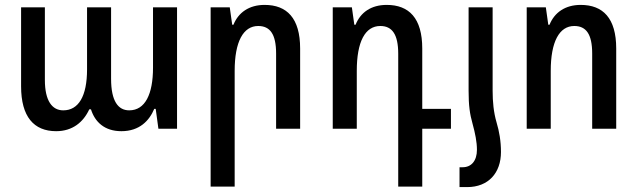

<svg xmlns="http://www.w3.org/2000/svg" viewBox="-20 -525 2598 783"><path d="M209 10C276 10 320 -27 344 -79H351C367 -28 406 10 475 10C549 10 589 -33 609 -81H615L626 0H702V-495H604V-249C604 -141 572 -75 507 -75C462 -75 433 -112 433 -204V-495H335V-242C335 -132 300 -75 238 -75C193 -75 163 -113 163 -199V-495H66V-173C66 -49 118 10 209 10Z M839 236H937V-236C937 -355 972 -419 1033 -419C1081 -419 1106 -386 1106 -307V0H1204V-327C1204 -451 1150 -505 1059 -505C996 -505 952 -474 932 -424H927L917 -495H839Z M1604 236H1702V0H1819V-81H1702V-327C1702 -451 1648 -505 1557 -505C1493 -505 1450 -474 1430 -424H1425L1415 -495H1337V0H1435V-236C1435 -355 1469 -419 1531 -419C1579 -419 1604 -385 1604 -306Z M1891 -155C1891 -94 1896 -60 1907 -21C1918 19 1925 54 1925 86C1925 131 1902 157 1867 157H1854V238H1885C1972 238 2023 180 2023 95C2023 50 2016 11 2005 -26C1993 -67 1989 -110 1989 -155V-495H1891Z M2128 0H2226V-236C2226 -355 2261 -419 2322 -419C2370 -419 2395 -386 2395 -307V0H2493V-327C2493 -451 2439 -505 2348 -505C2285 -505 2241 -474 2221 -424H2216L2206 -495H2128Z"/></svg>

Font: Noto Sans Armenian Condensed Medium
Style: Regular
Weight: 500
Width: 3
Designer: Monotype Design Team
Foundry: Monotype Imaging Inc.
Version: Version 2.008